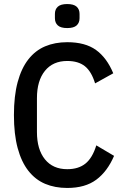

<svg xmlns="http://www.w3.org/2000/svg" viewBox="-20 -919 613 951"><path d="M313 12Q252 12 203.5 -8.5Q155 -29 120.5 -73Q86 -117 67.5 -185.5Q49 -254 49 -349Q49 -444 67.5 -512.5Q86 -581 120.5 -625Q155 -669 203.5 -689.5Q252 -710 313 -710Q402 -710 455.5 -671.5Q509 -633 541 -556L451 -506Q433 -565 400.5 -591Q368 -617 313 -617Q242 -617 202.5 -568Q163 -519 163 -433V-265Q163 -179 202.5 -130Q242 -81 313 -81Q369 -81 403.5 -109Q438 -137 457 -199L545 -147Q512 -70 457 -29Q402 12 313 12ZM313 -780Q281 -780 266.5 -793Q252 -806 252 -829V-850Q252 -873 266.5 -886Q281 -899 313 -899Q345 -899 359.5 -886Q374 -873 374 -850V-829Q374 -806 359.5 -793Q345 -780 313 -780Z"/></svg>

Font: IBM Plex Sans Condensed Medium
Style: Regular
Weight: 500
Width: 3
Designer: Mike Abbink, Paul van der Laan, Pieter van Rosmalen
Foundry: Bold Monday
Version: Version 1.3